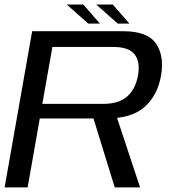

<svg xmlns="http://www.w3.org/2000/svg" viewBox="-21 -810 750 830"><path d="M-1 0 118 -675H512.5Q615.5 -675 652.5 -622.8Q689.5 -570.5 675.5 -485.5Q661.5 -400 605.5 -349Q560.5 -308.5 485 -300.5L584.5 0H475L383 -298H151L98.5 0ZM162 -361H426Q492.5 -361 528.8 -393Q565 -425 575.5 -484Q586 -543 560.8 -575Q535.5 -607 469.5 -607H205.5ZM488 -708 395 -790.5H466.5L538.5 -708ZM360.5 -708 267.5 -790.5H339L411 -708Z"/></svg>

Font: Anybody ExtraExpanded Regular
Style: Italic
Weight: 400
Width: 8
Italic angle: -10°
Designer: Tyler Finck
Foundry: Etcetera Type Company
Version: Version 1.010; ttfautohint (v1.8.3) -l 8 -r 50 -G 200 -x 14 